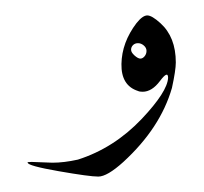

<svg xmlns="http://www.w3.org/2000/svg" viewBox="-20 -133 264 249"><path d="M21 77 48 78Q63 78 81 74Q128 59 164 21Q197 -14 198 -32Q198 -42 187.5 -28Q177 -14 165 -14Q161 -14 159 -15Q137 -22 137.5 -50Q138 -78 157 -103Q165 -113 171 -113Q177 -113 188 -103Q208 -85 208 -52Q208 -42 203 -19Q188 33 140 77Q119 96 107.5 96Q96 96 56 89Q16 82 16 78Q14 77 21 77ZM150 -68.5Q150 -65 154.5 -61Q159 -57 162 -57Q165 -57 167.5 -60Q170 -63 170 -67Q170 -71 166.5 -74Q163 -77 159 -77Q155 -77 152.5 -74.5Q150 -72 150 -68.5Z"/></svg>

Font: AMoshref-Naskh
Style: Naskh
Weight: 500
Version: Version 0.001